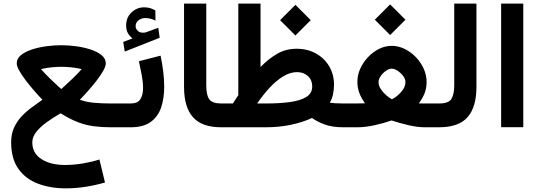

<svg xmlns="http://www.w3.org/2000/svg" viewBox="-20 -702 2975 1059"><path d="M213.9 -151.9Q194.3 -171.9 170.2 -199.7Q146 -227.5 123.5 -256.8Q101.1 -286.1 86.7 -311.5Q72.3 -336.9 72.3 -352.5Q72.3 -378.9 95.7 -397.9Q119.1 -417 156.5 -429.2Q193.8 -441.4 236.6 -447Q279.3 -452.6 317.9 -452.6Q356 -452.6 398.7 -447Q441.4 -441.4 479 -429.2Q516.6 -417 540 -397.9Q563.5 -378.9 563.5 -352.5Q563.5 -336.4 549.6 -311.8Q535.6 -287.1 513.9 -258.8Q492.2 -230.5 467.3 -202.4Q442.4 -174.3 420.4 -151.9Q457.5 -138.7 500.5 -135Q543.5 -131.3 587.9 -131.3H620.6V0H591.3Q543 0 500 -5.4Q457 -10.7 412.6 -27.1Q368.2 -43.5 314.5 -77.1Q272 -52.7 236.3 -26.9Q200.7 -1 179.4 26.6Q158.2 54.2 158.2 83Q158.2 143.1 208.5 175.5Q258.8 208 338.9 208Q388.2 208 439 199.2Q489.7 190.4 528.3 177.7L559.1 304.7Q505.9 319.8 451.4 328.4Q397 336.9 343.8 336.9Q257.8 336.9 189.5 311Q121.1 285.2 81.3 229Q41.5 172.9 41.5 83Q41.5 36.6 57.9 1.2Q74.2 -34.2 100.3 -61.5Q126.5 -88.9 156.5 -110.6Q186.5 -132.3 213.9 -151.9ZM317.9 -333.5Q294.4 -333.5 265.4 -330.8Q236.3 -328.1 206.1 -320.8Q228.5 -295.4 254.4 -270Q280.3 -244.6 299.1 -227.8Q317.9 -210.9 317.9 -210.9Q317.9 -210.9 336.7 -227.8Q355.5 -244.6 381.8 -270Q408.2 -295.4 430.7 -320.8Q400.9 -328.1 371.3 -330.8Q341.8 -333.5 317.9 -333.5Z M710.9 -490.2Q694.3 -503.9 685.1 -519.8Q675.8 -535.6 675.8 -562.5Q675.8 -606 705.8 -633.8Q735.8 -661.6 774.4 -661.6Q794.4 -661.6 808.3 -657.2Q822.3 -652.8 836.9 -644.5L837.4 -588.4Q809.6 -602.5 781.2 -602.5Q761.7 -602.5 744.9 -590.8Q728 -579.1 728 -556.2Q728.5 -542.5 741.2 -530.8Q753.9 -519 779.8 -522.5Q780.8 -522.5 783.7 -523.4L853 -548.8L860.8 -493.7L668 -417.5L659.7 -470.7ZM700.7 0H600.1V-131.3H700.7Q740.2 -131.3 754.6 -155.3Q769 -179.2 769 -216.3Q769 -249.5 761.7 -288.3Q754.4 -327.1 746.1 -364.3L865.7 -395Q875 -350.6 880.4 -306.9Q885.7 -263.2 885.7 -223.6Q885.7 -159.7 868.7 -109.1Q851.6 -58.6 811 -29.3Q770.5 0 700.7 0Z M995.1 -682.1H1117.7V-231.9Q1117.7 -176.8 1134.5 -154.1Q1151.4 -131.3 1199.7 -131.3H1211.9V0H1199.7Q1093.8 0 1044.4 -55.4Q995.1 -110.8 995.1 -222.7Z M1609.4 -675.3 1693.8 -590.8 1609.4 -506.3 1524.9 -590.8ZM1615.2 -433.1Q1675.8 -433.1 1722.4 -407.2Q1769 -381.3 1795.7 -336.4Q1822.3 -291.5 1822.3 -233.9Q1822.3 -210 1816.7 -182.1Q1811 -154.3 1798.8 -135.7Q1810.5 -133.8 1827.9 -132.6Q1845.2 -131.3 1872.1 -131.3H1886.7V0H1872.6Q1813.5 0 1772.2 -14.9Q1731 -29.8 1700.7 -51.3Q1651.9 -28.3 1586.7 -14.2Q1521.5 0 1445.3 0H1192.4V-131.3H1264.6Q1271.5 -143.1 1279.1 -154.3Q1286.6 -165.5 1294.4 -176.8V-682.1H1417V-332.5Q1463.4 -379.9 1511 -406.5Q1558.6 -433.1 1615.2 -433.1ZM1618.2 -304.2Q1580.1 -304.2 1541.5 -280.5Q1502.9 -256.8 1466.6 -217.5Q1430.2 -178.2 1398.4 -131.3H1449.7Q1521 -131.3 1578.1 -138.9Q1635.3 -146.5 1668.7 -166.7Q1702.1 -187 1702.1 -225.1Q1702.1 -260.7 1678.5 -282.5Q1654.8 -304.2 1618.2 -304.2Z M2131.8 -677.7 2216.3 -593.3 2131.8 -508.8 2047.4 -593.3ZM2333 -250Q2333 -217.3 2322.3 -188.7Q2311.5 -160.2 2290 -131.8Q2304.2 -131.3 2315.9 -131.3Q2327.6 -131.3 2337.4 -131.3H2384.3V0H2321.8Q2283.7 0 2234.4 -11.2Q2185.1 -22.5 2140.1 -37.6Q2093.8 -21.5 2043.2 -10.7Q1992.7 0 1952.1 0H1867.2V-131.3H1939Q1951.7 -131.3 1963.6 -131.6Q1975.6 -131.8 1993.2 -132.3Q1972.7 -160.6 1961.9 -189.5Q1951.2 -218.3 1951.2 -251Q1951.2 -288.1 1967 -323.2Q1982.9 -358.4 2010 -387Q2037.1 -415.5 2070.8 -432.4Q2104.5 -449.2 2140.1 -449.2Q2176.8 -449.2 2211.4 -432.4Q2246.1 -415.5 2273.4 -387.2Q2300.8 -358.9 2316.9 -323.2Q2333 -287.6 2333 -250ZM2140.6 -323.2Q2125.5 -323.2 2108.6 -311.5Q2091.8 -299.8 2079.8 -282.5Q2067.9 -265.1 2067.9 -249Q2067.9 -230 2080.1 -211.2Q2092.3 -192.4 2109.4 -177.5Q2126.5 -162.6 2141.6 -154.3Q2167.5 -167 2191.9 -193.8Q2216.3 -220.7 2216.3 -250Q2216.3 -266.1 2203.6 -283Q2190.9 -299.8 2173.3 -311.5Q2155.8 -323.2 2140.6 -323.2Z M2364.7 -131.3H2402.3Q2455.1 -131.3 2470.2 -157Q2485.4 -182.6 2485.4 -231.4V-682.1H2607.9V-222.2Q2607.9 -112.3 2559.3 -56.2Q2510.7 0 2401.9 0H2364.7Z M2866.2 -682.1V-0.5H2744.1V-682.1Z"/></svg>

Font: Vazirmatn FD
Style: Bold
Weight: 700
Designer: Saber Rastikerdar
Foundry: Saber Rastikerdar
Version: Version 33.001